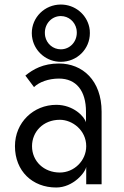

<svg xmlns="http://www.w3.org/2000/svg" viewBox="-20 -812 546 846"><path d="M177.7 -668C177.7 -708.5 208.5 -741.2 248 -741.2C282.2 -741.2 310.1 -716.8 316.9 -684.1C317.9 -678.7 318.4 -673.3 318.4 -668C318.4 -627 287.6 -594.7 248 -594.7C213.9 -594.7 186 -618.7 179.2 -651.4C178.2 -656.7 177.7 -662.1 177.7 -668ZM120.1 -666C120.1 -656.7 121.1 -647.9 123 -639.6C135.3 -582.5 186.5 -539.6 248 -539.6C319.3 -539.6 376 -595.7 376 -666C376 -674.8 375.5 -683.6 373.5 -691.9C361.3 -749 310.1 -792 248 -792C177.2 -792 120.1 -735.8 120.1 -666ZM243.7 -284.2C299.3 -284.2 359.9 -237.8 359.9 -168C359.9 -103 305.7 -51.8 243.7 -51.8C173.8 -51.8 121.1 -101.1 121.1 -168C121.1 -231 169.9 -284.2 243.7 -284.2ZM228 -350.1C127.9 -350.1 45.9 -272.9 45.9 -168C45.9 -57.6 123.5 14.2 227.5 14.2C303.2 14.2 356.9 -53.2 359.9 -77.1V-76.2V0H427.7V-259.8V-319.8C427.7 -458 343.3 -532.2 239.7 -532.2C169.9 -532.2 126 -506.8 91.8 -479L129.9 -428.2C151.9 -450.2 193.8 -465.8 239.7 -465.8C315.9 -465.8 358.9 -412.1 358.9 -319.8V-272.9C352.5 -297.9 303.7 -350.1 228 -350.1Z"/></svg>

Font: Tuffy
Style: Regular
Weight: 500
Designer: Thatcher Ulrich, Karoly Barta and Michael Everson
Version: Version 001.270